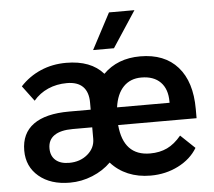

<svg xmlns="http://www.w3.org/2000/svg" viewBox="-52 -768 928 834"><g transform="rotate(-5 412.5 -351.0)"><path d="M792 -221H450Q462 -86 578 -86Q620 -86 652.5 -101.5Q685 -117 714 -152L776 -93Q748 -46 693 -18Q638 10 572 10Q518 10 474 -8.5Q430 -27 399 -62Q366 -29 318.5 -9.5Q271 10 220 10Q136 10 85 -33Q34 -76 34 -146Q34 -221 87 -259.5Q140 -298 243 -298H337V-329Q337 -375 313.5 -398.5Q290 -422 244 -422Q199 -422 161.5 -405.5Q124 -389 98 -358L48 -425Q86 -466 137 -488Q188 -510 248 -510Q356 -510 410 -448Q472 -510 571 -510Q677 -510 734.5 -445Q792 -380 792 -261ZM681 -303Q681 -358 651.5 -388Q622 -418 568 -418Q520 -418 490 -387Q460 -356 452 -298H681ZM337 -221H252Q199 -221 171.5 -202Q144 -183 144 -146Q144 -113 165 -94.5Q186 -76 224 -76Q272 -76 304.5 -103.5Q337 -131 337 -171ZM453 -712H564L461 -555H370Z"/></g></svg>

Font: Sarabun SemiBold
Style: Regular
Weight: 600
Designer: Suppakit Chalermlarp | Katatrad Co.,Ltd.
Foundry: Cadson Demak Co.,Ltd.
Version: Version 1.000; ttfautohint (v1.6)